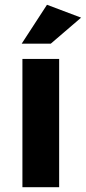

<svg xmlns="http://www.w3.org/2000/svg" viewBox="-20 -785 360 805"><path d="M193 -602H71L177 -765L320 -711ZM74 0V-538H228V0Z"/></svg>

Font: Montserrat Semi Bold
Style: Regular
Weight: 600
Designer: Julieta Ulanovsky
Foundry: Julieta Ulanovsky
Version: Version 3.001 September 28, 2015